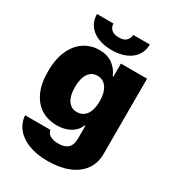

<svg xmlns="http://www.w3.org/2000/svg" viewBox="-218 -842 1064 1174"><g transform="rotate(30 314.0 -255.0)"><path d="M44.9 36.1H223.6Q228 61 250.2 73Q272.5 85 307.6 85Q396.5 85 396.5 -1V-91.8H391.6Q376 -52.2 336.4 -29.5Q296.9 -6.8 242.2 -6.8Q182.6 -6.8 135.3 -34.4Q87.9 -62 60.1 -119.9Q32.2 -177.7 32.2 -265.6Q32.2 -356.4 61 -417.5Q89.8 -478.5 137.2 -507.8Q184.6 -537.1 240.2 -537.1Q296.9 -537.1 335 -509.3Q373 -481.4 389.6 -438.5H394.5V-530.3H579.1V0Q579.1 66.4 544.9 113.5Q510.7 160.6 448.5 185.3Q386.2 210 302.7 210Q225.6 210 168.7 188Q111.8 166 80.3 126.7Q48.8 87.4 44.9 36.1ZM397.5 -265.6Q397.5 -325.7 373.8 -360.1Q350.1 -394.5 308.6 -394.5Q267.6 -394.5 245.1 -360.4Q222.7 -326.2 222.7 -265.6Q222.7 -205.1 245.1 -171.9Q267.6 -138.7 308.6 -138.7Q350.6 -138.7 374 -172.1Q397.5 -205.6 397.5 -265.6ZM302.7 -573.2Q246.1 -573.2 203.9 -591.3Q161.6 -609.4 138.9 -642.6Q116.2 -675.8 116.2 -719.7H232.4Q232.4 -695.3 249.8 -678.7Q267.1 -662.1 302.7 -662.1Q337.9 -662.1 354.5 -678.5Q371.1 -694.8 372.1 -719.7H489.3Q489.3 -675.8 466.6 -642.6Q443.8 -609.4 401.6 -591.3Q359.4 -573.2 302.7 -573.2Z"/></g></svg>

Font: Pretendard JP Black
Style: Regular
Weight: 900
Designer: Base glyphs from Inter by Rasmus Andersson; Hangeul glyphs from Noto Sans CJK(Source Han Sans) by Jang Soo-young and Kan
Foundry: Kil Hyung-jin
Version: Version 1.309